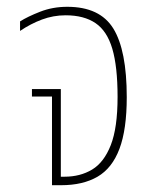

<svg xmlns="http://www.w3.org/2000/svg" viewBox="-20 -545 451 565"><path d="M133 0V-261H74V-283H159V-25H170Q216 -25 251 -46Q286 -67 306 -118Q326 -169 326 -260Q326 -349 310.5 -401.5Q295 -454 261 -477Q227 -500 173 -500Q137 -500 103.5 -487.5Q70 -475 39 -454V-482Q61 -496 98 -510.5Q135 -525 178 -525Q274 -525 313.5 -461Q353 -397 353 -259Q353 -164 331.5 -107Q310 -50 267 -25Q224 0 160 0Z"/></svg>

Font: Noto Sans Thai UI Cond Thin
Style: Regular
Weight: 100
Width: 3
Designer: Monotype Design Team
Foundry: Monotype Imaging Inc.
Version: Version 2.000